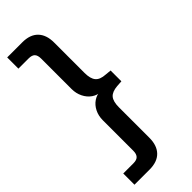

<svg xmlns="http://www.w3.org/2000/svg" viewBox="-287 -734 944 944"><g transform="rotate(-45 185.0 -262.5)"><path d="M10 180V102H81Q104 102 114 91Q124 80 124 58V-154Q124 -185 136.5 -210Q149 -235 170.5 -249.5Q192 -264 217 -264V-260Q192 -260 170.5 -275Q149 -290 136.5 -315.5Q124 -341 124 -371V-583Q124 -606 114 -616.5Q104 -627 81 -627H10V-705H115Q169 -705 197 -676Q225 -647 225 -594V-382Q225 -342 240.5 -323.5Q256 -305 293 -303L324 -300V-225L293 -223Q256 -220 240.5 -202Q225 -184 225 -143V69Q225 122 197 151Q169 180 115 180Z"/></g></svg>

Font: Nunito Sans 12pt SemiBold
Style: Regular
Weight: 600
Designer: Vernon Adams
Foundry: Vernon Adams
Version: Version 3.101;gftools[0.9.27]